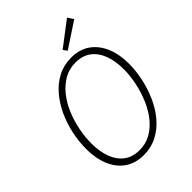

<svg xmlns="http://www.w3.org/2000/svg" viewBox="-244 -962 1089 1089"><g transform="rotate(-45 300.0 -418.0)"><path d="M255 12Q189 12 142.5 -20.5Q96 -53 72 -110.5Q48 -168 48 -243Q48 -303 61 -364Q74 -425 99.5 -480Q125 -535 162 -578Q199 -621 247 -646Q295 -671 354 -671Q421 -671 467 -638.5Q513 -606 537.5 -548.5Q562 -491 562 -416Q562 -356 548.5 -295Q535 -234 510 -179Q485 -124 448 -81Q411 -38 362.5 -13Q314 12 255 12ZM259 -25Q309 -25 350 -48.5Q391 -72 422.5 -112Q454 -152 475 -202Q496 -252 507.5 -307Q519 -362 519 -414Q519 -479 500.5 -528.5Q482 -578 445 -606Q408 -634 351 -634Q301 -634 260 -610.5Q219 -587 187 -547Q155 -507 134 -457Q113 -407 102 -352Q91 -297 91 -245Q91 -180 109.5 -130.5Q128 -81 165 -53Q202 -25 259 -25ZM368 -712 351 -736 498 -848 521 -813Z"/></g></svg>

Font: Source Code Pro ExtraLight Light
Style: Italic
Weight: 300
Italic angle: -11°
Monospace: yes
Version: Version 1.016;hotconv 1.0.116;makeotfexe 2.5.65601